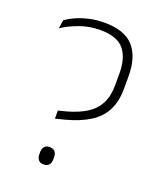

<svg xmlns="http://www.w3.org/2000/svg" viewBox="-124 -728 685 816"><g transform="rotate(20 218.0 -320.5)"><path d="M149 -192.5V-229L182.5 -237.5Q236 -252 271 -274.2Q306 -296.5 323.5 -330.5Q341 -364.5 341 -413.5V-467Q341 -537.5 309.5 -575Q278 -612.5 203 -612.5Q152.5 -612.5 108.5 -596.2Q64.5 -580 33.5 -559L39 -597.5Q55.5 -609.5 80.5 -621Q105.5 -632.5 138 -640.2Q170.5 -648 207.5 -648Q299.5 -648 340.5 -602Q381.5 -556 381.5 -469.5V-414Q381.5 -354.5 360.5 -313.8Q339.5 -273 297.2 -246.5Q255 -220 191 -203ZM170 7Q154.5 7 146.5 -2.5Q138.5 -12 138.5 -30V-35Q138.5 -53 146.5 -62.2Q154.5 -71.5 170 -71.5Q186.5 -71.5 194.2 -62.2Q202 -53 202 -35V-30Q202 -12 194.2 -2.5Q186.5 7 170 7Z"/></g></svg>

Font: Anek Gurmukhi ExtraLight
Style: Regular
Weight: 250
Designer: Sarang Kulkarni (Gurmukhi), Yesha Goshar (Latin)
Foundry: Ek Type
Version: Version 1.003